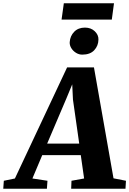

<svg xmlns="http://www.w3.org/2000/svg" viewBox="-99 -1159 794 1179"><path d="M-79 0 -75.5 -49 -7.5 -63 313 -745H478L598 -64L674.5 -49L671.5 0H338L340 -49L417.5 -63L397 -206.5H160.5L100 -63L192.5 -49L189 0ZM190.5 -277H387.5L349 -547.5L344.5 -641L308.5 -554ZM406 -823.5Q386 -823.5 368 -834.5Q350 -845.5 339 -863.2Q328 -881 329 -900Q331.5 -938 356.5 -963.8Q381.5 -989.5 422.5 -989.5Q459.5 -989.5 483 -967Q506.5 -944.5 505.5 -916Q505 -878 479.8 -850.8Q454.5 -823.5 406 -823.5ZM293 -1139H601L587.5 -1038.5H279Z"/></svg>

Font: Merriweather 28pt Black
Style: Italic
Weight: 900
Italic angle: -7.8°
Version: Version 2.101